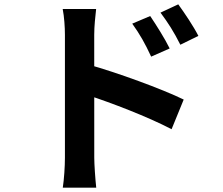

<svg xmlns="http://www.w3.org/2000/svg" viewBox="-20 -819 1040 897"><path d="M681.7 -744.1 597.8 -708.5C634.6 -657 656.8 -617.5 686.2 -554.4L772.7 -592.6C750.3 -638.5 709.9 -702.2 681.7 -744.1ZM812.8 -798.7 729.8 -760C766.8 -710.1 790.7 -673 822.6 -610L906.8 -651.3C884.1 -696.2 842 -758.6 812.8 -798.7ZM283.3 -81.5C283.3 -41.8 279.4 18.8 273.3 57.9H429.6C425.1 17.3 420.4 -52.7 420.4 -81.5C420.4 -155.5 420.2 -545.7 420.2 -656.2C420.2 -697.8 425.3 -741.6 429.1 -777H272.9C280 -741.4 283.3 -692 283.3 -656.2C283.3 -571.7 283.3 -157.8 283.3 -81.5ZM390.8 -518V-374.2C499.8 -338.6 668.1 -274.6 781.6 -215.3L838.2 -353.9C739.4 -402.4 524.1 -481.1 390.8 -518Z"/></svg>

Font: Source Han Sans JP VF
Style: Regular
Weight: 250
Designer: Ryoko NISHIZUKA 西塚涼子 (kana, bopomofo & ideographs); Paul D. Hunt (Latin, Greek & Cyrillic); Sandoll Communications 산돌커뮤니
Foundry: Adobe
Version: Version 2.004;hotconv 1.0.118;makeotfexe 2.5.65603